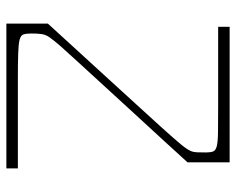

<svg xmlns="http://www.w3.org/2000/svg" viewBox="-89 -651 740 602"><g transform="rotate(90 281.0 -350.0)"><path d="M54 0V-130Q81 -160 121.5 -204Q162 -248 207.5 -298Q253 -348 296.5 -395.5Q340 -443 374 -480.5Q408 -518 424 -537Q446 -562 453 -577Q457 -586 457.5 -597Q458 -608 458 -626Q458 -640 455 -648Q452 -656 439 -659.5Q426 -663 397 -663.5Q368 -664 316 -664Q288 -664 264 -664Q240 -664 213.5 -664Q187 -664 151.5 -664Q116 -664 64 -664V-700H489V-568Q462 -538 421.5 -494Q381 -450 336 -401Q291 -352 248 -305Q205 -258 172 -222Q139 -186 124 -169Q106 -148 97.5 -136Q89 -124 87 -111.5Q85 -99 85 -78Q85 -62 88 -53.5Q91 -45 104.5 -41.5Q118 -38 148 -37Q178 -36 233 -36Q270 -36 306.5 -36Q343 -36 391 -36Q439 -36 508 -36V0Z"/></g></svg>

Font: Ojuju ExtraLight
Style: Regular
Weight: 200
Designer: Chisaokwu Joboson, Mirko Velimirovic
Foundry: Udi Foundry
Version: Version 1.000